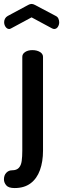

<svg xmlns="http://www.w3.org/2000/svg" viewBox="-58 -728 320 973"><path d="M16 225Q-15 225 -26.5 211Q-38 197 -38 181Q-38 160 -26 147.5Q-14 135 3 135Q26 135 37.5 122.5Q49 110 52 87.5Q55 65 55 36V-440Q55 -455 69.5 -464.5Q84 -474 106 -474Q129 -474 144.5 -464.5Q160 -455 160 -440V36Q160 91 144.5 134Q129 177 97 201Q65 225 16 225ZM-11 -581Q-22 -581 -29.5 -591.5Q-37 -602 -37 -616Q-37 -625 -32.5 -633.5Q-28 -642 -19 -647L85 -703Q94 -708 102 -708Q110 -708 119 -703L223 -648Q234 -643 238 -633.5Q242 -624 242 -615Q242 -602 235 -591.5Q228 -581 216 -581Q214 -581 211.5 -582Q209 -583 206 -584L102 -640L-2 -584Q-4 -583 -6.5 -582Q-9 -581 -11 -581Z"/></svg>

Font: Dosis ExtraLight SemiBold
Style: Regular
Weight: 600
Version: Version 3.001; ttfautohint (v1.8.2)